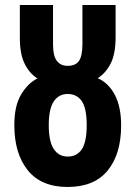

<svg xmlns="http://www.w3.org/2000/svg" viewBox="-20 -734 540 764"><path d="M249 10Q144 10 90.5 -56.5Q37 -123 37 -236Q37 -313 64 -358Q91 -403 129 -422Q98 -441 78.5 -479.5Q59 -518 59 -583V-714H191V-557Q191 -512 206 -492Q221 -472 249 -472Q281 -472 294.5 -492Q308 -512 308 -559V-714H440V-586Q440 -520 420.5 -481.5Q401 -443 369 -423Q413 -403 437.5 -355.5Q462 -308 462 -235Q462 -121 408.5 -55.5Q355 10 249 10ZM249 -111Q286 -111 305.5 -140Q325 -169 325 -236Q325 -303 305.5 -331.5Q286 -360 249 -360Q214 -360 194 -330.5Q174 -301 174 -236Q174 -171 194 -141Q214 -111 249 -111Z"/></svg>

Font: Noto Sans Mono ExtraCondensed
Style: Bold
Weight: 700
Width: 2
Designer: Monotype Design Team
Foundry: Monotype Imaging Inc.
Version: Version 2.014